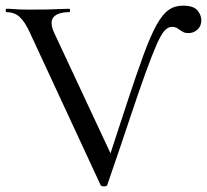

<svg xmlns="http://www.w3.org/2000/svg" viewBox="-22 -656 732 679"><path d="M334 -1 83 -542Q66 -579 47.5 -596Q29 -613 1 -613Q-2 -613 -2 -619Q-2 -625 1 -625Q14 -625 25 -624Q36 -623 49 -622.5Q62 -622 81 -622Q119 -622 145 -622.5Q171 -623 189.5 -624Q208 -625 223 -625Q226 -625 226 -619Q226 -613 223 -613Q183 -613 167.5 -595.5Q152 -578 170 -539L379 -92L343 -35Q392 -185 426.5 -290Q461 -395 486 -463Q511 -531 532 -568.5Q553 -606 574.5 -621Q596 -636 625 -636Q662 -636 676 -619.5Q690 -603 690 -584Q690 -564 676.5 -551.5Q663 -539 645 -539Q632 -539 624.5 -543.5Q617 -548 611 -552Q606 -556 600.5 -558.5Q595 -561 586 -561Q572 -561 559.5 -547Q547 -533 531.5 -497.5Q516 -462 493 -399Q470 -336 437.5 -238Q405 -140 357 -1Q356 3 346 3Q336 3 334 -1Z"/></svg>

Font: Cormorant Medium
Style: Regular
Weight: 500
Designer: Christian Thalmann (Catharsis Fonts)
Foundry: Catharsis Fonts
Version: Version 4.000